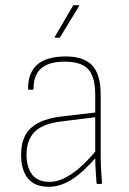

<svg xmlns="http://www.w3.org/2000/svg" viewBox="-20 -707 495 738"><path d="M355 0Q351 0 351 -4Q349 -29 347.5 -55.5Q346 -82 346 -106V-116V-343Q346 -411 319.5 -440.5Q293 -470 228 -470Q108 -470 109 -366Q109 -362 106 -362H92Q88 -362 88 -366Q87 -425 121.5 -457Q156 -489 229 -490Q300 -491 333.5 -456.5Q367 -422 367 -344V-111Q367 -82 368.5 -55.5Q370 -29 372 -4Q372 0 368 0ZM168 11Q113 11 87 -21.5Q61 -54 61 -113Q61 -156 77 -186.5Q93 -217 129 -235.5Q165 -254 222 -260L351 -275V-257L222 -241Q147 -233 114.5 -201.5Q82 -170 82 -113Q82 -64 103.5 -36Q125 -8 171 -8Q212 -8 259 -41Q306 -74 354 -134L355 -108Q298 -43 254.5 -16Q211 11 168 11ZM193 -562Q189 -562 191 -566L260 -684Q261 -687 263 -687H280Q283 -687 284 -685.5Q285 -684 283 -682L211 -564Q210 -562 207 -562Z"/></svg>

Font: Sofia Sans Semi Condensed Thin
Style: Regular
Weight: 250
Version: Version 4.100